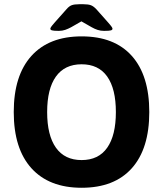

<svg xmlns="http://www.w3.org/2000/svg" viewBox="-20 -880 771 908"><path d="M366 8Q212 8 128.5 -84.5Q45 -177 45 -350Q45 -523 128.5 -615.5Q212 -708 366 -708Q521 -708 603.5 -615.5Q686 -523 686 -350Q686 -177 603.5 -84.5Q521 8 366 8ZM366 -123Q446 -123 487 -181.5Q528 -240 528 -350Q528 -460 487 -518Q446 -576 366 -576Q286 -576 244.5 -518Q203 -460 203 -350Q203 -240 244.5 -181.5Q286 -123 366 -123ZM258 -734Q233 -734 225.5 -736.5Q218 -739 218 -744Q218 -747 221.5 -752.5Q225 -758 239 -774L295 -837Q307 -851 319.5 -855.5Q332 -860 355 -860H375Q398 -860 410.5 -855Q423 -850 436 -836L491 -774Q505 -758 508.5 -752.5Q512 -747 512 -744Q512 -739 505 -736.5Q498 -734 472 -734Q456 -734 442 -738.5Q428 -743 414 -751L365 -779L316 -751Q303 -744 289 -739Q275 -734 258 -734Z"/></svg>

Font: Asap
Style: Regular
Weight: 400
Designer: Pablo Cosgaya
Foundry: Omnibus-Type
Version: Version 3.001